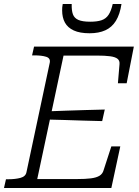

<svg xmlns="http://www.w3.org/2000/svg" viewBox="-39 -944 700 964"><path d="M565 -209 520 0H-19L-9 -44H2Q38 -44 64 -51Q90 -58 94 -80L211 -630Q215 -652 192.5 -659Q170 -666 133 -666H122L132 -710H633L597 -526H553L561 -621Q563 -639 551.5 -648.5Q540 -658 514 -661.5Q488 -665 446 -665H280L148 -45H347Q390 -45 417.5 -48.5Q445 -52 460.5 -61.5Q476 -71 481 -89L520 -209ZM200 -385Q248 -387 295.5 -388.5Q343 -390 391 -391.5Q439 -393 487 -394L474 -336Q427 -337 380 -338.5Q333 -340 286 -341.5Q239 -343 191 -344ZM411 -777Q457 -777 490 -792Q523 -807 543 -839.5Q563 -872 571 -924H527Q519 -889 506 -869.5Q493 -850 471 -842.5Q449 -835 414 -835Q375 -835 354.5 -844Q334 -853 327 -872.5Q320 -892 321 -924H276Q274 -915 273.5 -907.5Q273 -900 273 -892Q273 -856 287 -830.5Q301 -805 331.5 -791Q362 -777 411 -777Z"/></svg>

Font: Roboto Serif 20pt ExtraLight
Style: Italic
Weight: 250
Italic angle: -10°
Version: Version 1.007